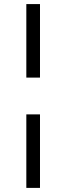

<svg xmlns="http://www.w3.org/2000/svg" viewBox="-20 -770 325 940"><path d="M108.9 -750H175.8V-390.1H108.9ZM108.9 -210H175.8V149.9H108.9Z"/></svg>

Font: Oakes Grotesk
Style: Medium
Weight: 500
Designer: Samuel Oakes
Foundry: Samuel Oakes
Version: Version 1.0 | wf-rip DC20170320